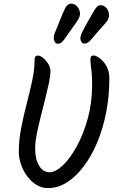

<svg xmlns="http://www.w3.org/2000/svg" viewBox="-20 -1016 632 1026"><path d="M249.5 -635.7Q249.5 -609.7 241.1 -570.4Q232.6 -531 220.8 -484.3Q209 -437.6 196.9 -389.7Q184.7 -341.8 176.3 -298.1Q167.8 -254.5 167.8 -221.7Q167.8 -165.8 188.7 -130.8Q209.7 -95.7 244.5 -95.7Q277 -95.7 315.8 -132.5Q354.7 -169.3 390.4 -234.3Q426.1 -299.3 449.2 -383.3Q472.3 -467.2 472.3 -561.8Q472.3 -598.8 470.2 -623.4Q468.2 -647.9 465.7 -665.3Q463.2 -682.8 463.2 -698.1Q463.2 -709.5 467 -714.5Q470.9 -719.4 481.4 -719.4Q489.5 -719.4 503.3 -711.4Q517.2 -703.4 531.4 -687.7Q545.7 -672 555 -649.3Q564.3 -626.6 564.3 -596.1Q564.3 -501.8 547.3 -415.1Q530.3 -328.4 499.5 -255Q468.7 -181.7 427.1 -126.7Q385.6 -71.7 337.3 -41.2Q289 -10.7 236.4 -10.7Q203.4 -10.7 175.3 -28Q147.2 -45.2 125.9 -73.5Q104.6 -101.8 92.5 -136.4Q80.5 -171 80.5 -205.6Q80.5 -266.6 93.1 -331.6Q105.8 -396.6 122.4 -460.8Q139.1 -524.9 151.7 -583.3Q164.4 -641.6 164.4 -688.6Q164.4 -705.6 168.3 -712.3Q172.2 -719 184 -719Q191.7 -719 202.4 -712.3Q213 -705.6 224 -693.5Q235 -681.4 242.3 -666.6Q249.5 -651.8 249.5 -635.7ZM359.4 -996.4Q380 -996.4 393.7 -979.7Q407.5 -963 407.5 -941.8Q407.5 -931 401.5 -919.1Q395.5 -907.2 385.4 -893.1Q375.3 -878.9 361.9 -859.9Q335.8 -822 320.9 -802.1Q306 -782.1 289.7 -782.1Q278.9 -782.1 273 -791.4Q267.1 -800.7 267.1 -811.8Q267.1 -827.3 275.6 -846.5Q284 -865.6 298.3 -902.5Q316.7 -950.7 329 -973.6Q341.3 -996.4 359.4 -996.4ZM516.9 -988.3Q536.4 -988.3 549.5 -972.4Q562.6 -956.4 562.6 -935.1Q562.6 -921.3 555.7 -909.4Q548.9 -897.5 536.1 -884Q523.4 -870.5 505.9 -850.2Q483.2 -823.3 466.1 -803.2Q449 -783.1 430.7 -783.1Q420.9 -783.1 415.2 -792Q409.5 -800.8 409.5 -810.5Q409.5 -823.2 417 -840Q424.5 -856.8 444.5 -891.8Q463.3 -924.5 475.1 -945.8Q487 -967.1 496.3 -977.7Q505.7 -988.3 516.9 -988.3Z"/></svg>

Font: Kalam Variable Light
Style: Regular
Weight: 300
Designer: Lipi Raval, Jonny Pinhorn
Foundry: Indian Type Foundry
Version: Version 3.000